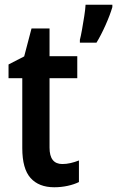

<svg xmlns="http://www.w3.org/2000/svg" viewBox="-20 -873 494 810"><path d="M243 -181Q260 -181 277.5 -185Q295 -189 313 -196V-105Q293 -95 265.5 -89Q238 -83 209 -83Q144 -83 109 -122Q74 -161 74 -248V-543H16V-601L82 -635L113 -753H189V-636H306V-543H189V-250Q189 -181 243 -181ZM454 -843Q444 -809 425 -766.5Q406 -724 387 -693H317V-705Q321 -720 326 -748Q331 -776 335.5 -805Q340 -834 341 -853H454Z"/></svg>

Font: Noto Sans Kannada UI Condensed SemiBold
Style: Regular
Weight: 600
Width: 3
Designer: Jelle Bosma - Monotype Design Team
Foundry: Monotype Imaging Inc.
Version: Version 2.005; ttfautohint (v1.8.4.7-5d5b)